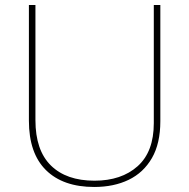

<svg xmlns="http://www.w3.org/2000/svg" viewBox="-20 -734 752 764"><path d="M618 -252Q618 -163 584.5 -105Q551 -47 492 -18.5Q433 10 355 10Q231 10 163 -57Q95 -124 95 -254V-714H121V-256Q121 -136 182.5 -75.5Q244 -15 356 -15Q463 -15 527.5 -72.5Q592 -130 592 -244V-714H618Z"/></svg>

Font: Noto Sans Myanmar UI Thin
Style: Regular
Weight: 100
Designer: Monotype Design Team
Foundry: Monotype Imaging Inc.
Version: Version 2.103; ttfautohint (v1.8.4.7-5d5b)